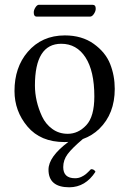

<svg xmlns="http://www.w3.org/2000/svg" viewBox="-20 -588 544 808"><path d="M358.9 -518.1H134.8Q121.6 -518.1 122.1 -536.1Q122.1 -545.9 129.2 -556.9Q136.2 -567.9 144 -567.9H369.1Q383.3 -567.9 382.8 -550.8Q382.8 -541 375.2 -529.5Q367.7 -518.1 358.9 -518.1ZM381.8 134.8Q339.8 199.7 272 200.2Q184.1 200.2 184.1 126Q184.1 71.8 267.6 9.3Q258.8 9.8 251 9.8Q150.9 9.8 95.9 -55.2Q41 -120.1 41 -205.1Q41 -304.2 96.2 -369.1Q155.8 -439 252.9 -439Q324.7 -439 374.3 -403.6Q423.8 -368.2 443.4 -319.1Q462.9 -270 462.9 -213.9Q462.9 -109.4 397.9 -45.9Q368.2 -17.1 328.6 -2.9Q283.2 35.6 264.6 60.5Q246.1 85.4 246.1 115.2Q246.1 162.1 295.9 162.1Q310.1 162.1 322 156.5Q334 150.9 341.6 144.5Q349.1 138.2 362.8 124Q376 123.5 381.8 134.8ZM237.8 -403.8Q127 -403.8 127 -228Q127 -195.8 134.5 -162.8Q142.1 -129.9 157 -97.9Q171.9 -65.9 200 -45.4Q228 -24.9 265.1 -24.9Q309.1 -24.9 343 -61Q377 -97.2 377 -182.1Q377 -289.1 339.8 -346.4Q302.7 -403.8 237.8 -403.8Z"/></svg>

Font: Linux Libertine O
Style: Regular
Weight: 400
Designer: Philipp H. Poll
Foundry: Philipp H. Poll
Version: Version 5.3.0